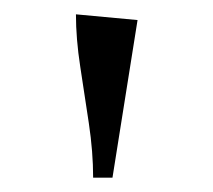

<svg xmlns="http://www.w3.org/2000/svg" viewBox="-20 -848 298 268"><path d="M137 -600H110Q110 -636 104 -676Q98 -716 92 -755Q86 -794 86 -828L172 -820Z"/></svg>

Font: Narnoor
Style: Regular
Weight: 400
Designer: S. Sridhar Murthy
Foundry: SIL International
Version: Version 3.000